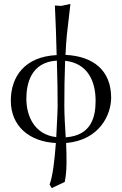

<svg xmlns="http://www.w3.org/2000/svg" viewBox="-20 -718 619 976"><path d="M309 207C321 151 319 82 316 9C488 -6 545 -137 545 -221C545 -359 456 -432 313 -439C315 -479 317 -515 320 -542L338 -698L291 -688L259 -690C263 -609 266 -522 268 -438C105 -430 35 -328 35 -206C35 -78 128 2 264 9C258 92 248 180 232 220L243 238ZM314 -20C311 -74 307 -129 307 -181C307 -249 308 -334 311 -409C429 -396 466 -301 466 -206C466 -127 447 -29 314 -20ZM269 -410C272 -323 273 -242 273 -176C273 -176 271 -105 266 -21C153 -34 114 -131 114 -216C114 -289 135 -402 269 -410Z"/></svg>

Font: Libertinus Math
Style: Regular
Weight: 400
Designer: Philipp H. Poll, Khaled Hosny
Foundry: Caleb Maclennan
Version: Version 7.050;RELEASE